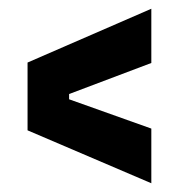

<svg xmlns="http://www.w3.org/2000/svg" viewBox="-20 -544 408 439"><path d="M326 -125 43 -246V-401L326 -524V-400L138 -329V-317L326 -250Z"/></svg>

Font: Bricolage Grotesque Condensed SemiBold
Style: Regular
Weight: 600
Width: 3
Designer: Mathieu Triay
Foundry: Atelier Triay
Version: Version 1.000;gftools[0.9.30]